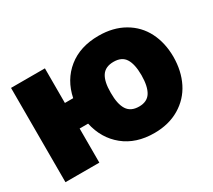

<svg xmlns="http://www.w3.org/2000/svg" viewBox="-111 -753 1065 962"><g transform="rotate(-30 421.0 -272.0)"><path d="M224.4 -545.5V-345.2H272.4Q291.9 -440.3 361.5 -496.4Q431.1 -552.6 538.4 -552.6Q622.5 -552.6 684.7 -516.7Q746.8 -480.8 778.8 -418.1Q810.7 -355.5 811.1 -274.1Q810.7 -192.1 778.8 -128.2Q746.8 -64.3 684.5 -27.2Q622.2 9.9 538.4 9.9Q432.9 9.9 363.5 -46.3Q294 -102.6 273.4 -197.4H224.4V0H28.4V-545.5ZM538.4 -143.5Q585.2 -143.5 605.6 -176.5Q626.1 -209.5 626.4 -274.1Q626.1 -338.4 605.8 -370.2Q585.6 -402 538.4 -402Q490.4 -402 469.5 -370.4Q448.5 -338.8 448.9 -274.1Q448.5 -209.2 469.5 -176.3Q490.4 -143.5 538.4 -143.5Z"/></g></svg>

Font: Karasuma Gothic
Style: Black
Weight: 900
Designer: Rasmus Andersson / Ryoko Nishizuka
Foundry: Genbu
Version: Version 1.00